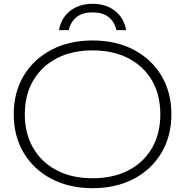

<svg xmlns="http://www.w3.org/2000/svg" viewBox="-20 -974 970 1006"><path d="M465 12Q343 12 249.5 -37Q156 -86 104 -173.5Q52 -261 52 -375Q52 -490 104 -577Q156 -664 249.5 -713Q343 -762 465 -762Q588 -762 681 -713Q774 -664 826 -577Q878 -490 878 -375Q878 -261 826 -173.5Q774 -86 681 -37Q588 12 465 12ZM465 -40Q573 -40 653 -81.5Q733 -123 776.5 -198.5Q820 -274 820 -375Q820 -477 776.5 -552Q733 -627 653 -668.5Q573 -710 465 -710Q357 -710 277.5 -668.5Q198 -627 154 -552Q110 -477 110 -375Q110 -274 154 -198.5Q198 -123 277.5 -81.5Q357 -40 465 -40ZM641 -816H590Q580 -860 549 -884.5Q518 -909 465 -909Q412 -909 381 -884.5Q350 -860 340 -816H289Q301 -881 348 -917.5Q395 -954 465 -954Q535 -954 582 -917.5Q629 -881 641 -816Z"/></svg>

Font: Unbounded ExtraLight
Style: Regular
Weight: 250
Designer: Luke Prowse, Jean-Baptiste Morizot, Fátima Lázaro, Florian Runge
Foundry: NaN
Version: Version 1.701;gftools[0.9.28.dev5+ged2979d]